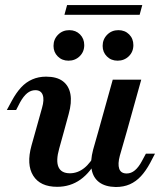

<svg xmlns="http://www.w3.org/2000/svg" viewBox="-20 -734 646 766"><path d="M234.7 -208.1 216.1 -141.1Q202.4 -92.7 213.3 -67.7Q224.2 -42.7 258.9 -42.7Q289.5 -42.7 315.7 -63.3Q341.9 -83.9 363.7 -126.6L371.8 -105.6Q341.9 -46.8 301.2 -17.7Q260.5 11.3 208.1 11.3Q140.3 11.3 112.5 -33.1Q84.7 -77.4 105.6 -153.2L121 -208.1ZM121 -208.1 147.6 -303.2Q157.3 -336.3 150.4 -355.2Q143.5 -374.2 121 -374.2Q103.2 -374.2 88.3 -362.1Q73.4 -350 59.7 -325L44.4 -295.2H7.3L27.4 -332.3Q44.4 -363.7 64.1 -385.1Q83.9 -406.5 108.9 -417.3Q133.9 -428.2 163.7 -428.2Q206.5 -428.2 230.6 -410.1Q254.8 -391.9 260.9 -358.5Q266.9 -325 254 -279L234.7 -208.1ZM371.8 -208.1 429.8 -416.1H543.5L485.5 -208.1ZM458.1 -112.9Q449.2 -79.8 455.6 -60.9Q462.1 -41.9 485.5 -41.9Q503.2 -41.9 518.1 -54.4Q533.1 -66.9 546 -91.1L562.1 -121H598.4L579 -83.9Q562.1 -52.4 542.3 -31Q522.6 -9.7 498 1.2Q473.4 12.1 441.9 12.1Q400 11.3 375.8 -6.9Q351.6 -25 345.6 -58.1Q339.5 -91.1 351.6 -137.1L371.8 -208.1H485.5ZM449.2 -491.9Q423.4 -491.9 406.5 -508.9Q389.5 -525.8 389.5 -550.8Q389.5 -577.4 407.7 -595.6Q425.8 -613.7 452.4 -613.7Q478.2 -613.7 495.2 -596.8Q512.1 -579.8 512.1 -554Q512.1 -527.4 494 -509.7Q475.8 -491.9 449.2 -491.9ZM253.2 -491.9Q227.4 -491.9 210.5 -508.9Q193.5 -525.8 193.5 -550.8Q193.5 -577.4 211.7 -595.6Q229.8 -613.7 256.5 -613.7Q282.3 -613.7 299.2 -596.8Q316.1 -579.8 316.1 -554Q316.1 -527.4 298 -509.7Q279.8 -491.9 253.2 -491.9ZM237.1 -675 247.6 -713.7H547.6L537.1 -675Z"/></svg>

Font: Playfair 9pt
Style: Bold Italic
Weight: 700
Italic angle: -15.6°
Designer: Claus Eggers Sørensen
Foundry: Claus Eggers Sørensen
Version: Version 2.203